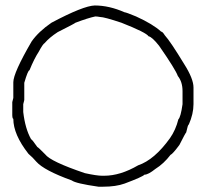

<svg xmlns="http://www.w3.org/2000/svg" viewBox="-20 -708 772 718"><path d="M334.5 -687.5Q388.2 -687.5 445.8 -662.1Q451.2 -662.1 488.8 -646.5Q552.2 -617.7 582.5 -589.8Q587.9 -589.8 596.2 -576.2Q617.2 -553.2 668.5 -468.8Q703.6 -413.6 703.6 -380.9V-318.4Q703.6 -282.2 686 -242.2Q682.6 -242.2 676.3 -212.9Q673.3 -210.4 650.9 -166Q625.5 -131.8 617.7 -128.9Q592.3 -95.7 561 -76.2Q534.2 -54.7 520 -54.7Q513.7 -46.9 445.8 -21.5Q413.1 -9.8 365.7 -9.8H348.1Q262.7 -22 248.5 -33.2Q144.5 -70.8 115.7 -103.5Q103 -118.7 86.4 -132.8Q29.8 -205.1 29.8 -263.7Q26.4 -263.7 25.9 -277.3V-326.2Q25.9 -328.1 29.8 -341.8V-400.4Q29.8 -435.1 98.1 -552.7Q124 -589.8 172.4 -623Q292 -686.5 334.5 -687.5ZM70.8 -398.4V-334Q66.9 -320.3 66.9 -318.4V-289.1Q74.2 -226.6 96.2 -187.5Q100.1 -186.5 119.6 -158.2Q122.1 -158.2 148.9 -130.9Q168.9 -104 297.4 -60.5Q341.8 -50.8 361.8 -50.8H369.6Q429.7 -50.8 496.6 -89.8Q557.6 -110.4 615.7 -191.4Q637.2 -222.2 647 -261.7Q655.8 -270 662.6 -318.4V-367.2Q662.6 -401.9 645 -423.8Q636.7 -447.8 574.7 -537.1Q548.3 -570.3 535.6 -572.3Q526.9 -586.4 434.1 -623Q369.6 -644.5 354 -644.5Q343.3 -646.5 336.4 -646.5Q308.6 -640.6 262.2 -623Q259.8 -620.1 195.8 -587.9Q165 -567.9 147 -546.9Q140.1 -543 125.5 -515.6Q106.9 -486.8 90.3 -445.3Q84.5 -445.3 70.8 -398.4Z"/></svg>

Font: CEF Fonts CJK
Style: Regular
Weight: 400
Designer: PartyBoss (派对大魔王)
Version: Release 2.25